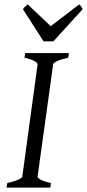

<svg xmlns="http://www.w3.org/2000/svg" viewBox="-20 -858 398 878"><path d="M292 -594.2Q261.2 -587.4 242.7 -579.1Q224.1 -570.8 223.1 -564L151.9 -50.8Q150.9 -44.9 166 -36.4Q181.2 -27.8 212.9 -21L210 0H9.8L13.2 -21Q43.9 -27.8 62.3 -35.9Q80.6 -43.9 82 -50.8L151.9 -564Q152.8 -569.8 137.7 -578.6Q122.6 -587.4 91.8 -594.2L95.2 -615.2H294.9ZM224.1 -668.9H179.2L85 -815.9Q91.8 -825.2 95.7 -828.6Q99.6 -832 106.9 -837.9L211.9 -738.3L342.3 -837.9Q348.1 -832.5 350.8 -828.9Q353.5 -825.2 357.9 -815.9Z"/></svg>

Font: Gentium Plus
Style: Italic
Weight: 400
Italic angle: -8°
Designer: J. Victor Gaultney, Annie Olsen, Iska Routamaa
Foundry: SIL International
Version: Version 1.510